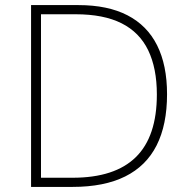

<svg xmlns="http://www.w3.org/2000/svg" viewBox="-20 -734 740 754"><path d="M636 -364Q636 -244 595 -163Q554 -82 471.5 -41Q389 0 265 0H102V-714H288Q403 -714 480.5 -674Q558 -634 597 -556Q636 -478 636 -364ZM596 -363Q596 -466 562 -536.5Q528 -607 457.5 -642.5Q387 -678 277 -678H141V-36H265Q431 -36 513.5 -117Q596 -198 596 -363Z"/></svg>

Font: Noto Sans Hebrew ExtraLight
Style: Regular
Weight: 250
Designer: Monotype Design Team
Foundry: Monotype Imaging Inc.
Version: Version 2.003